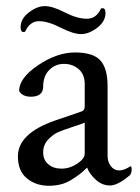

<svg xmlns="http://www.w3.org/2000/svg" viewBox="-20 -596 453 623"><path d="M329.1 -316.4V-90.8Q329.1 -70.3 339.8 -56.6Q350.6 -43 366.7 -43Q382.8 -43 403.3 -56.6Q407.2 -56.6 407.2 -46.4Q407.2 -36.1 402.3 -28.3Q362.3 5.9 336.9 5.9Q311.5 5.9 291 -12.7Q270.5 -31.2 262.7 -51.8Q261.7 -51.8 255.4 -45.4Q240.2 -30.3 210.4 -11.7Q180.2 6.8 138.7 6.8Q96.7 6.8 67.4 -17.1Q38.1 -41 38.1 -88.9Q38.1 -162.6 157.7 -204.6Q175.8 -210.9 205.1 -220.7Q234.4 -230.5 244.6 -234.4Q254.9 -238.3 254.9 -250V-323.2Q254.9 -354.5 235.4 -371.6Q215.8 -388.7 187.5 -388.7Q159.2 -388.7 139.6 -368.7Q120.1 -348.6 120.1 -315.4Q120.1 -282.2 80.1 -282.2Q52.7 -282.2 42 -300.8Q42 -342.8 103.5 -384.3Q165 -425.8 223.6 -425.8Q282.2 -425.8 305.7 -399.9Q329.1 -374 329.1 -316.4ZM254.9 -97.7V-198.2Q247.1 -194.3 216.8 -184.6Q186.5 -174.8 169.4 -167.5Q152.3 -160.2 136.2 -143.1Q120.1 -126 120.1 -101.6Q120.1 -77.1 136.7 -63Q153.3 -48.8 179.7 -48.8Q206.1 -48.8 230.5 -64.9Q254.9 -81.1 254.9 -97.7ZM307.6 -568.4Q309.6 -569.3 313.5 -569.3Q322.3 -569.3 322.3 -553.7Q322.3 -526.4 295.4 -505.9Q268.6 -485.4 243.2 -485.4Q217.8 -485.4 176.8 -506.3Q135.7 -527.3 106.4 -527.3Q77.1 -527.3 61.5 -493.2Q59.6 -492.2 55.7 -492.2Q46.9 -492.2 46.9 -507.8Q46.9 -535.2 73.7 -555.7Q100.6 -576.2 125.5 -576.2Q150.4 -576.2 190.4 -555.7Q230.5 -535.2 261.7 -535.2Q293 -535.2 307.6 -568.4Z"/></svg>

Font: CrimsonText-Roman
Style: Roman
Weight: 400
Version: Version 0.13